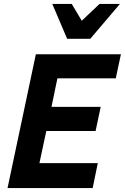

<svg xmlns="http://www.w3.org/2000/svg" viewBox="-20 -950 631 970"><path d="M18.1 0 161.1 -675.8H590.8L564.9 -554.2H270L240.2 -410.2H488.8L462.9 -288.1H213.9L179.2 -126H474.1L448.2 0ZM342.3 -930.2 393.1 -845.2 482.9 -930.2H585.9L436 -753.9H319.3L244.1 -930.2Z"/></svg>

Font: Lorenzo Sans
Style: Bold Italic
Weight: 700
Italic angle: -12°
Foundry: Intel Corporation
Version: Version 1.00; ttfautohint (v1.5)